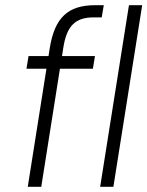

<svg xmlns="http://www.w3.org/2000/svg" viewBox="-20 -720 568 740"><path d="M172 -536 167 -504H90L82 -455H159L87 0H139L211 -455H338L346 -504H219L224 -536C237 -620 270 -653 341 -653H372L380 -700H347C242 -700 191 -652 172 -536ZM477 -700 366 0H417L528 -700Z"/></svg>

Font: Arthouse Owned Light
Style: Italic
Weight: 300
Italic angle: -10°
Designer: Jeremy Tribby
Foundry: Tribby Type
Version: Version 1.000;PS 001.000;hotconv 1.0.88;makeotf.lib2.5.64775